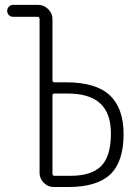

<svg xmlns="http://www.w3.org/2000/svg" viewBox="-20 -750 540 770"><path d="M190.4 -366.2V-53.7Q190.4 -44.9 198.2 -44.9H261.7Q347.7 -44.9 386.2 -84.5Q424.8 -124 424.8 -214.8Q424.8 -295.9 381.8 -335.4Q338.9 -375 250 -375H198.2Q190.4 -375 190.4 -366.2ZM32.2 -682.6Q22.5 -682.6 15.6 -689.5Q8.8 -696.3 8.8 -706.1Q8.8 -715.8 15.6 -723.1Q22.5 -730.5 32.2 -730.5H132.8Q156.2 -730.5 173.3 -713.4Q190.4 -696.3 190.4 -672.9V-428.7Q190.4 -419.9 198.2 -419.9H245.1Q364.3 -419.9 419.9 -368.2Q475.6 -316.4 475.6 -211.9Q475.6 -101.6 422.4 -50.8Q369.1 0 253.9 0H195.3Q171.9 0 155.3 -17.1Q138.7 -34.2 138.7 -56.6V-673.8Q138.7 -682.6 129.9 -682.6Z"/></svg>

Font: Rounded Mgen+ 2m light
Style: Regular
Weight: 200
Designer: [Source Han Sans]
Ryoko NISHIZUKA  (kana & ideographs); Paul D. Hunt (Latin, Greek & Cyrillic); Wenlong ZHANG  (bopomofo
Version: Version 1.059.20150602